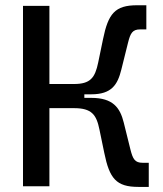

<svg xmlns="http://www.w3.org/2000/svg" viewBox="-20 -716 626 738"><path d="M68.4 0H169.9V-300.3H264.2C332.5 -300.3 350.6 -275.4 362.3 -217.8L380.9 -127.9C400.9 -29.8 426.8 2.4 511.7 2.4H551.8V-90.3H528.3C498.5 -90.3 490.7 -104.5 481.4 -141.1L455.6 -245.1C441.4 -302.2 414.1 -339.8 331.1 -339.8H304.2V-353.5H331.1C409.7 -353.5 432.1 -391.1 446.3 -448.2L472.2 -552.2C481.4 -588.9 489.3 -603 519 -603H542.5V-695.8H506.8C421.9 -695.8 396 -663.6 376 -565.4L357.4 -475.6C345.2 -417 327.6 -393.1 264.2 -393.1H169.9V-693.4H68.4Z"/></svg>

Font: CaskaydiaCove Nerd Font
Style: Regular
Weight: 400
Designer: Aaron Bell
Foundry: Saja Typeworks
Version: Version 2111.1;Nerd Fonts 2.3.3